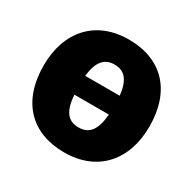

<svg xmlns="http://www.w3.org/2000/svg" viewBox="-130 -686 845 839"><g transform="rotate(30 292.0 -266.5)"><path d="M292 -551C126 -551 25 -439 25 -267C25 -85 127 18 292 18C458 18 559 -94 559 -266C559 -448 457 -551 292 -551ZM292 -425C343 -425 371 -393 379 -318H205C213 -392 241 -425 292 -425ZM292 -108C239 -108 211 -141 205 -223H379C373 -143 345 -108 292 -108Z"/></g></svg>

Font: Fira Sans ExtraBold
Style: Regular
Weight: 800
Designer: bBox Type GmbH & Carrois Corporate GbR & Edenspiekermann AG
Foundry: bBox Type GmbH & Carrois Corporate GbR & Edenspiekermann AG
Version: Version 4.300;PS 004.300;hotconv 1.0.88;makeotf.lib2.5.64775